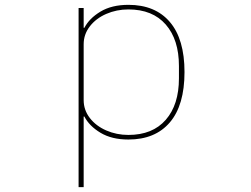

<svg xmlns="http://www.w3.org/2000/svg" viewBox="-20 -564 1040 794"><path d="M305 210V-531H326V-449H329Q349 -488 395.5 -516Q442 -544 511 -544Q622 -544 682.5 -473Q743 -402 743 -266Q743 -129 682.5 -58Q622 13 511 13Q442 13 395.5 -15Q349 -43 329 -82H326V210ZM720 -240V-291Q720 -400 665.5 -462.5Q611 -525 511 -525Q462 -525 419.5 -506.5Q377 -488 351.5 -455Q326 -422 326 -381V-150Q326 -109 351.5 -76Q377 -43 419.5 -24.5Q462 -6 511 -6Q611 -6 665.5 -68.5Q720 -131 720 -240Z"/></svg>

Font: IBM Plex Sans JP Thin
Style: Regular
Weight: 100
Designer: Mike Abbink; Paul van der Laan; Pieter van Rosmalen; Wujin Sim; Yejin Wi; Jinhee Kim; Boomi Park; Yona Kim; Kichan Ma
Foundry: Sandoll Inc.
Version: Version 1.001